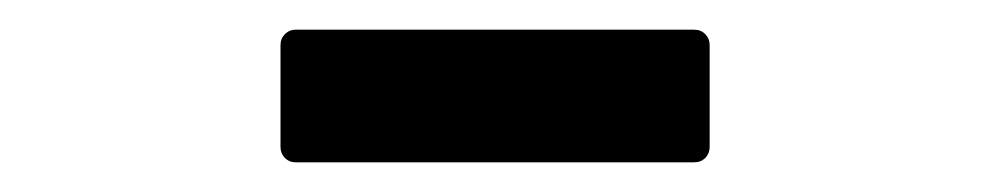

<svg xmlns="http://www.w3.org/2000/svg" viewBox="-20 -721 658 128"><path d="M176.8 -612.8Q172.9 -612.8 169.9 -615.7Q167 -618.7 167 -623V-690.9Q167 -695.3 169.9 -698.2Q172.9 -701.2 176.8 -701.2H442.9Q447.3 -701.2 450.2 -698.2Q453.1 -695.3 453.1 -690.9V-623Q453.1 -618.7 450.2 -615.7Q447.3 -612.8 442.9 -612.8Z"/></svg>

Font: Fragment Mono SemBd
Style: Regular
Weight: 600
Designer: Wei Huang based on Nimbus Sans by URW Studio, based on Helvetica by Max Miedinger.
Foundry: Wei Huang
Version: Version 1.011